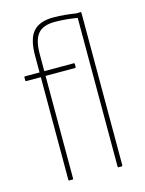

<svg xmlns="http://www.w3.org/2000/svg" viewBox="-107 -756 618 821"><g transform="rotate(-15 202.0 -345.5)"><path d="M96 0Q95 0 94 -1Q93 -2 93 -4V-458H29Q25 -458 25 -462V-475Q25 -479 29 -479H93V-554Q93 -627 121 -659Q149 -691 210 -691Q237 -691 262 -688.5Q287 -686 312 -682L328 -683Q332 -683 332 -679V-4Q332 0 328 0H314Q311 0 311 -4V-662Q289 -666 263 -668.5Q237 -671 211 -671Q159 -671 136.5 -643.5Q114 -616 114 -555V-479H245Q248 -479 248 -475V-462Q248 -458 245 -458H114V-4Q114 -2 113.5 -1Q113 0 111 0Z"/></g></svg>

Font: Sofia Sans Condensed Thin
Style: Regular
Weight: 250
Version: Version 4.100